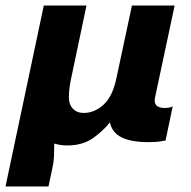

<svg xmlns="http://www.w3.org/2000/svg" viewBox="-73 -516 692 697"><path d="M-53 161 86 -496H241L186 -235Q177 -195 177 -162Q177 -137 191.5 -121.5Q206 -106 231 -106Q270 -106 303 -136Q336 -166 350 -234L406 -496H561L490 -163Q481 -124 526 -124Q533 -124 539.5 -125Q546 -126 554 -130L528 -6Q509 -2 495 -1Q481 0 466 0Q404 0 369 -17Q334 -34 326 -72Q302 -41 264.5 -14.5Q227 12 171 12Q145 12 124 5Q124 29 123 51.5Q122 74 117 95L103 161Z"/></svg>

Font: Atkinson Hyperlegible
Style: Bold Italic
Weight: 700
Italic angle: -12°
Designer: Elliott Scott, Megan Eiswerth, Linus Boman, Theodore Petrosky
Foundry: Braille Institute
Version: Version 1.006; ttfautohint (v1.8.3)